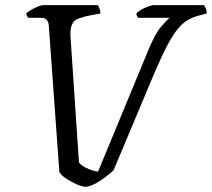

<svg xmlns="http://www.w3.org/2000/svg" viewBox="-20 -724 821 744"><path d="M314 0Q300 0 278 -9.5Q256 -19 236.5 -32Q217 -45 210 -57L169 -626Q168 -639 161 -647Q154 -655 139 -655H90Q88 -657 85 -661.5Q82 -666 82 -673Q89 -679 102 -686.5Q115 -694 128 -699Q141 -704 147 -704H359Q362 -700 365.5 -691Q369 -682 369 -672L313 -661Q298 -657 283.5 -652Q269 -647 260.5 -632Q252 -617 253 -585L286 -94Q296 -81 320.5 -70.5Q345 -60 360 -59L554 -528Q581 -594 605 -621.5Q629 -649 637 -655H515Q514 -657 511 -661.5Q508 -666 509 -673Q516 -680 529.5 -687.5Q543 -695 556 -699.5Q569 -704 574 -704H770Q774 -700 777.5 -692Q781 -684 781 -672L752 -664Q728 -658 708 -646.5Q688 -635 669 -612Q650 -589 628 -547.5Q606 -506 577 -438L420 -64Q397 -43 368 -23.5Q339 -4 314 0Z"/></svg>

Font: Texturina 72pt 72pt Regular
Style: Italic
Weight: 400
Italic angle: -11°
Designer: Guillermo Torres Carreño
Foundry: Omnibus-Type
Version: Version 1.002; ttfautohint (v1.8.3)